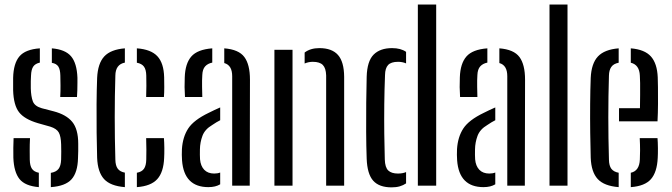

<svg xmlns="http://www.w3.org/2000/svg" viewBox="-20 -820 2966 848"><path d="M204.5 6.5V-56.5Q228 -60.5 238.5 -74Q249 -87.5 250 -115.5Q250.5 -137.5 250.5 -150.5Q250.5 -163.5 250 -182.5Q249 -217.5 239.8 -234.5Q230.5 -251.5 202.5 -260.5L147.5 -276Q88 -293.5 64 -324.5Q40 -355.5 38 -421.5Q37.5 -452.5 38 -476Q39.5 -540 65.8 -571Q92 -602 156 -606.5V-543.5Q135.5 -539 126.8 -526Q118 -513 117 -486Q116.5 -477 116 -462Q115.5 -447 116 -429.5Q117 -394 125 -372.5Q133 -351 164.5 -342L216.5 -328.5Q272.5 -314 299 -281.8Q325.5 -249.5 325.5 -185Q325.5 -167 325.5 -153.2Q325.5 -139.5 324.5 -121Q323 -58.5 296 -28.2Q269 2 204.5 6.5ZM246 -391.5Q247.5 -416 247.2 -443Q247 -470 246.5 -486.5Q246 -512.5 237.8 -525.8Q229.5 -539 209 -542.5V-606.5Q268.5 -601.5 294 -571.2Q319.5 -541 322 -477Q322 -469.5 322 -453.8Q322 -438 321.5 -420.8Q321 -403.5 320 -391.5ZM39 -123Q38.5 -146.5 38.8 -167.2Q39 -188 40 -210H112.5Q111 -179 111.2 -155.8Q111.5 -132.5 111.5 -115Q112 -88 121.2 -74.5Q130.5 -61 151.5 -57V6.5Q91 1.5 66.2 -29.2Q41.5 -60 39 -123Z M409 -123Q407.5 -170.5 406.8 -233.2Q406 -296 406.5 -360.2Q407 -424.5 409 -476Q412 -540 440.5 -570.8Q469 -601.5 531.5 -606.5V-543.5Q490 -535.5 489.5 -486Q484 -304.5 489.5 -115Q490 -88.5 500 -75Q510 -61.5 531.5 -57.5V6.5Q467.5 1.5 439.5 -29.2Q411.5 -60 409 -123ZM625.5 -391.5Q626.5 -415.5 626.5 -441Q626.5 -466.5 626 -486.5Q625.5 -512.5 615.8 -525.8Q606 -539 584.5 -543V-606.5Q647 -602 675.2 -571.5Q703.5 -541 705 -478.5Q705.5 -458 705.5 -434.5Q705.5 -411 704 -391.5ZM584.5 6.5V-57Q606.5 -61 616 -74.8Q625.5 -88.5 626 -115.5Q626.5 -136.5 626.5 -158.5Q626.5 -180.5 625.5 -210H704Q705.5 -192 705.8 -166.2Q706 -140.5 705 -123Q702.5 -59.5 674.5 -28.8Q646.5 2 584.5 6.5Z M797 -391.5Q795.5 -412.5 795.2 -435.2Q795 -458 796 -478.5Q798 -539.5 825 -570.5Q852 -601.5 917.5 -606.5V-543.5Q897.5 -539.5 886 -526.8Q874.5 -514 873.5 -489Q872 -467 872.5 -436.5Q873 -406 873.5 -391.5ZM1005.5 0V-483.5Q1005.5 -532 970.5 -541.5V-606.5Q1034.5 -601.5 1059.2 -568.2Q1084 -535 1084 -468L1083 0ZM784 -111.5Q783 -124 783 -136.2Q783 -148.5 783.5 -161.5Q787 -215.5 811.5 -252.8Q836 -290 901.5 -321.5Q913 -327.5 926 -333.5Q939 -339.5 952.5 -345.5V-289Q944.5 -285 935.8 -279.8Q927 -274.5 917.5 -268Q885 -249 874.2 -220.2Q863.5 -191.5 863 -160.5Q862.5 -147 862.8 -136.8Q863 -126.5 863.5 -116.5Q866 -87 882 -70.2Q898 -53.5 926 -53.5Q941 -53.5 952.5 -58V-6Q932 6.5 900.5 6.5Q793 6.5 784 -111.5Z M1420.5 0V-487Q1419.5 -519 1405.8 -533Q1392 -547 1361.5 -547Q1342.5 -547 1325.5 -539.5V-588Q1351 -607.5 1390.5 -607.5Q1446 -607.5 1472.8 -577.2Q1499.5 -547 1500 -481V0ZM1192 0V-600H1272V0Z M1825.5 0V-800H1906.5V0ZM1599.5 -119Q1597.5 -173.5 1597.2 -238.2Q1597 -303 1597.5 -366.5Q1598 -430 1599.5 -481Q1601.5 -550 1630.2 -578.8Q1659 -607.5 1711.5 -607.5Q1750 -607.5 1773.5 -591V-540Q1757.5 -547 1738 -547Q1707.5 -547 1694.2 -533Q1681 -519 1680.5 -488.5Q1678 -426.5 1677.2 -359.5Q1676.5 -292.5 1677.2 -229.5Q1678 -166.5 1679.5 -116Q1680.5 -80.5 1694.8 -67Q1709 -53.5 1737.5 -53.5Q1758.5 -53.5 1773.5 -60V-10Q1761 -1.5 1745.5 3Q1730 7.5 1709.5 7.5Q1654.5 7.5 1628.2 -22Q1602 -51.5 1599.5 -119Z M2012 -391.5Q2010.5 -412.5 2010.2 -435.2Q2010 -458 2011 -478.5Q2013 -539.5 2040 -570.5Q2067 -601.5 2132.5 -606.5V-543.5Q2112.5 -539.5 2101 -526.8Q2089.5 -514 2088.5 -489Q2087 -467 2087.5 -436.5Q2088 -406 2088.5 -391.5ZM2220.5 0V-483.5Q2220.5 -532 2185.5 -541.5V-606.5Q2249.5 -601.5 2274.2 -568.2Q2299 -535 2299 -468L2298 0ZM1999 -111.5Q1998 -124 1998 -136.2Q1998 -148.5 1998.5 -161.5Q2002 -215.5 2026.5 -252.8Q2051 -290 2116.5 -321.5Q2128 -327.5 2141 -333.5Q2154 -339.5 2167.5 -345.5V-289Q2159.5 -285 2150.8 -279.8Q2142 -274.5 2132.5 -268Q2100 -249 2089.2 -220.2Q2078.5 -191.5 2078 -160.5Q2077.5 -147 2077.8 -136.8Q2078 -126.5 2078.5 -116.5Q2081 -87 2097 -70.2Q2113 -53.5 2141 -53.5Q2156 -53.5 2167.5 -58V-6Q2147 6.5 2115.5 6.5Q2008 6.5 1999 -111.5Z M2407 0V-800H2486.5V0Z M2589 -123Q2587.5 -170.5 2586.8 -233.2Q2586 -296 2586.5 -360.2Q2587 -424.5 2589 -476Q2592 -540 2621 -570.8Q2650 -601.5 2712.5 -606.5V-543Q2689.5 -538.5 2679.8 -524.2Q2670 -510 2669.5 -486Q2664 -305 2669.5 -115Q2670 -88 2680.2 -74.5Q2690.5 -61 2712.5 -57V6.5Q2648.5 1.5 2620 -29.2Q2591.5 -60 2589 -123ZM2714 -284V-342H2806.5Q2807 -371 2807.2 -400.5Q2807.5 -430 2807.2 -453.2Q2807 -476.5 2806 -486Q2804 -534 2766 -543V-606.5Q2827.5 -601.5 2855 -570.5Q2882.5 -539.5 2885 -478.5Q2885.5 -467 2886 -434.8Q2886.5 -402.5 2886.2 -361.8Q2886 -321 2884 -284ZM2766 6.5V-57Q2804 -65 2806 -115.5Q2807 -130.5 2807 -156Q2807 -181.5 2805.5 -210H2884Q2885.5 -193 2885.8 -166Q2886 -139 2885 -123Q2882 -59.5 2855 -28.8Q2828 2 2766 6.5Z"/></svg>

Font: Big Shoulders Stencil Text
Style: Regular
Weight: 400
Designer: Patric King
Foundry: XO Type Co
Version: Version 1.000